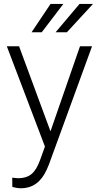

<svg xmlns="http://www.w3.org/2000/svg" viewBox="-20 -770 515 1003"><path d="M243.7 -84 397.9 -528.3H460.9L235.4 89.8L223.6 117.2Q180.2 213.4 89.4 213.4Q68.4 213.4 44.4 206.5L43.9 158.2L74.2 161.1Q117.2 161.1 143.8 139.9Q170.4 118.7 189 66.9L214.8 -4.4L15.6 -528.3H79.6ZM395.5 -749.5H465.8L329.6 -601.6H270.5ZM244.1 -749.5H311L198.2 -601.6H145Z"/></svg>

Font: Roboto-Light
Style: Regular
Weight: 300
Designer: Google
Version: Version 2.137; 2017